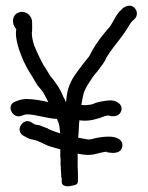

<svg xmlns="http://www.w3.org/2000/svg" viewBox="-20 -656 521 675"><path d="M37 -554V-552C36 -548 36 -540 36 -536C36 -530 37 -522 39 -512C46 -475 68 -426 87 -397C98 -382 105 -361 123 -343C125 -340 129 -335 132 -331C137 -322 143 -311 150 -297C131 -302 97 -308 72 -308H71C54 -307 44 -303 34 -299C-1 -287 24 -236 56 -249C62 -252 64 -252 74 -254C107 -254 140 -240 180 -238C182 -234 185 -227 186 -224L189 -211L191 -192V-191C191 -189 192 -190 192 -187C174 -193 164 -196 149 -203V-204L128 -212C120 -216 113 -217 104 -218C101 -219 98 -221 92 -225C63 -246 30 -198 62 -179C70 -175 80 -167 96 -165C116 -161 127 -153 148 -144C158 -140 175 -136 192 -131V-105C193 -100 193 -96 193 -92V-75C194 -70 194 -65 194 -58V-57C195 -51 195 -46 195 -41C195 -34 197 -29 197 -28V-14C201 5 229 -2 237 -4C241 -5 254 -6 254 -19V-40C254 -51 254 -59 253 -69V-116C260 -114 271 -113 278 -112C304 -109 323 -117 338 -120L349 -122C350 -122 352 -123 355 -122V-121C368 -119 403 -111 410 -140C414 -162 395 -171 380 -174C361 -178 337 -174 324 -172C309 -170 300 -164 287 -166C278 -168 267 -170 255 -172V-175C257 -190 257 -213 259 -233C279 -230 301 -232 319 -238C338 -242 354 -253 366 -249L367 -248H368C384 -246 402 -248 407 -269C411 -289 392 -299 379 -302C371 -304 361 -303 353 -302L335 -299C322 -297 313 -293 303 -289L289 -287C282 -286 275 -286 266 -287C269 -305 273 -330 279 -340V-341C288 -358 297 -372 309 -389L323 -406C333 -421 344 -430 354 -453C373 -486 397 -510 421 -546C431 -560 437 -574 445 -582L453 -589C471 -607 457 -636 435 -636C421 -636 413 -627 409 -625V-624C385 -605 376 -570 360 -555V-554H359C340 -532 320 -506 304 -478C299 -468 296 -462 292 -456L278 -439C258 -411 230 -382 219 -341C215 -327 214 -311 212 -296C210 -302 207 -308 202 -317C191 -346 174 -368 156 -390C150 -400 141 -416 133 -427C127 -436 104 -485 100 -497C96 -508 92 -528 92 -536C92 -540 92 -544 93 -548V-566C93 -573 93 -579 92 -586C89 -601 72 -617 53 -614C20 -609 20 -571 37 -554Z"/></svg>

Font: Stray Cat
Style: Bd
Weight: 700
Version: Version 1.0